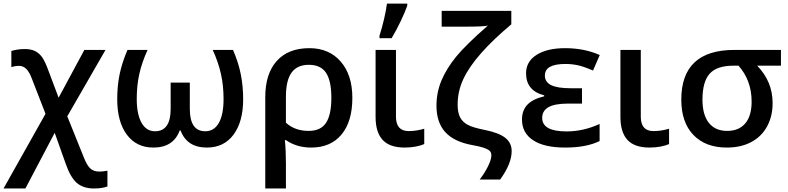

<svg xmlns="http://www.w3.org/2000/svg" viewBox="-37 -821 4439 1081"><path d="M102.1 -544.9Q136.7 -544.9 159.9 -533.7Q183.1 -522.5 200.2 -498.8Q217.3 -475.1 238.8 -415L293 -271L438 -540H557.1L341.8 -166L436 67.9Q453.1 110.8 471.9 127.9Q490.7 145 522 145Q543.5 145 567.9 140.1V229Q536.1 240.2 492.2 240.2Q432.6 240.2 396.2 209.5Q359.9 178.7 333 101.1L271 -73.2L106 240.2H-17.1L219.2 -180.2L144 -374Q129.9 -413.1 112.3 -431.6Q94.7 -450.2 69.8 -450.2Q47.9 -450.2 26.9 -442.9V-534.2Q64 -544.9 102.1 -544.9Z M826.7 9.8Q731 9.8 677 -63Q623 -135.7 623 -262.2Q623 -338.9 636.7 -404.1Q650.4 -469.2 680.7 -540H793.9Q761.7 -469.2 747.3 -404.3Q732.9 -339.4 732.9 -264.2Q732.9 -177.7 759.8 -129.9Q786.6 -82 835.9 -82Q923.8 -82 923.8 -208V-356H1031.7V-208Q1031.7 -82 1118.7 -82Q1168.5 -82 1195.1 -128.9Q1221.7 -175.8 1221.7 -263.2Q1221.7 -339.4 1206.8 -405.5Q1191.9 -471.7 1160.6 -540H1274.9Q1305.7 -468.8 1318.8 -402.3Q1332 -335.9 1332 -262.2Q1332 -136.2 1278.1 -63.2Q1224.1 9.8 1127.9 9.8Q1015.6 9.8 980 -85.9H974.6Q939 9.8 826.7 9.8Z M1946.8 -270Q1946.8 -136.7 1885.7 -63.5Q1824.7 9.8 1714.8 9.8Q1633.3 9.8 1572.8 -32.2H1566.9Q1572.8 26.4 1572.8 100.1V240.2H1456.5V-273.9Q1456.5 -405.8 1521.2 -477.8Q1585.9 -549.8 1704.6 -549.8Q1815.9 -549.8 1881.3 -474.4Q1946.8 -398.9 1946.8 -270ZM1701.7 -456.1Q1636.2 -456.1 1604.5 -412.1Q1572.8 -368.2 1572.8 -276.9V-129.9Q1623.5 -84 1700.7 -84Q1768.6 -84 1798.6 -129.4Q1828.6 -174.8 1828.6 -270Q1828.6 -365.7 1798.8 -410.9Q1769 -456.1 1701.7 -456.1Z M2077.6 0ZM2192.4 -540V-164.1Q2192.4 -83 2263.7 -83Q2307.1 -83 2351.6 -96.2V-9.8Q2333.5 -1.5 2303.7 4.2Q2273.9 9.8 2241.7 9.8Q2157.2 9.8 2117.4 -33.2Q2077.6 -76.2 2077.6 -163.1V-540ZM2099.6 -620.1Q2112.8 -660.2 2125 -712.2Q2137.2 -764.2 2141.6 -800.8H2255.9V-789.1Q2244.1 -754.4 2219.2 -702.1Q2194.3 -649.9 2168 -606H2099.6Z M2843.8 29.8Q2843.8 100.6 2778.8 189.9H2663.6Q2692.4 152.3 2710.9 114.7Q2729.5 77.1 2729.5 53.2Q2729.5 37.1 2719.7 28.1Q2710 19 2686.5 11Q2663.1 2.9 2623.5 -3.9Q2519.5 -22.5 2470 -77.1Q2420.4 -131.8 2420.4 -226.1Q2420.4 -300.8 2448.7 -368.2Q2477.1 -435.5 2531 -501.7Q2585 -567.9 2709.5 -676.8Q2688 -670.9 2579.6 -670.9H2449.7V-759.8H2841.8V-684.1Q2738.3 -597.2 2671.4 -521.2Q2604.5 -445.3 2572 -376.5Q2539.6 -307.6 2539.6 -231.9Q2539.6 -188 2553 -161.4Q2566.4 -134.8 2595 -118.9Q2623.5 -103 2694.8 -88.9Q2772 -73.2 2807.9 -44.9Q2843.8 -16.6 2843.8 29.8Z M3239.7 -324.2V-237.8H3162.6Q3086.4 -237.8 3051 -217.5Q3015.6 -197.3 3015.6 -157.2Q3015.6 -81.1 3152.8 -81.1Q3247.1 -81.1 3338.9 -123V-26.9Q3264.6 9.8 3145 9.8Q3026.9 9.8 2964.4 -31.5Q2901.9 -72.8 2901.9 -147.9Q2901.9 -199.2 2931.9 -231.2Q2961.9 -263.2 3026.9 -278.8V-284.2Q2924.8 -310.5 2924.8 -408.2Q2924.8 -474.6 2984.1 -512.2Q3043.5 -549.8 3145 -549.8Q3252.4 -549.8 3339.8 -511.2L3301.8 -423.8Q3247.6 -447.3 3214.1 -454.1Q3180.7 -460.9 3146 -460.9Q3030.8 -460.9 3030.8 -396Q3030.8 -358.9 3066.2 -341.6Q3101.6 -324.2 3175.8 -324.2Z M3570.8 -540V-164.1Q3570.8 -83 3642.1 -83Q3685.5 -83 3730 -96.2V-9.8Q3711.9 -1.5 3682.1 4.2Q3652.3 9.8 3620.1 9.8Q3535.6 9.8 3495.8 -33.2Q3456.1 -76.2 3456.1 -163.1V-540Z M4313 -240.2Q4313 -166 4281.7 -108.9Q4250.5 -51.8 4192.4 -21Q4134.3 9.8 4055.2 9.8Q3935.1 9.8 3866.9 -61.3Q3798.8 -132.3 3798.8 -259.8Q3798.8 -540 4098.1 -540H4359.9V-451.2H4226.1Q4313 -361.8 4313 -240.2ZM3918 -259.8Q3918 -174.8 3953.9 -129.4Q3989.7 -84 4057.1 -84Q4123 -84 4158.9 -126.2Q4194.8 -168.5 4194.8 -249Q4194.8 -367.7 4121.1 -451.2H4093.3Q3998.5 -451.2 3958.3 -405.8Q3918 -360.4 3918 -259.8Z"/></svg>

Font: Open Sans Semibold
Style: Regular
Weight: 600
Foundry: Ascender Corporation
Version: Version 1.10; ttfautohint (v1.5.65-e2d9)